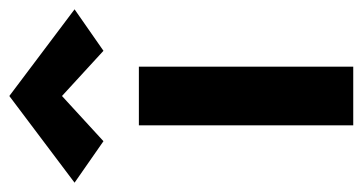

<svg xmlns="http://www.w3.org/2000/svg" viewBox="-254 -575 778 412"><g transform="rotate(-90 135.0 -369.0)"><path d="M135 -625 38 -536 -51 -598 135 -738 321 -598 232 -536ZM72 -460H198V0H72Z"/></g></svg>

Font: Von Semi
Style: Regular
Weight: 600
Version: Version 4.000; ttfautohint (v1.8.4.7-5d5b)